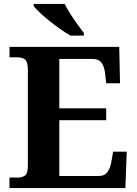

<svg xmlns="http://www.w3.org/2000/svg" viewBox="-20 -951 693 971"><path d="M28 0V-53H70Q91 -53 106 -63Q121 -73 121 -113V-596Q121 -639 106.5 -650Q92 -661 70 -661H28V-714H583L587 -530H517L512 -577Q508 -614 493.5 -633.5Q479 -653 448 -653H280V-403H517V-343H280V-61H480Q510 -61 524.5 -82.5Q539 -104 544 -137L552 -184H621L614 0ZM336 -771Q312 -785 284 -804.5Q256 -824 229 -846Q202 -868 180.5 -888Q159 -908 150 -921V-931H307Q318 -909 335 -882Q352 -855 371 -829Q390 -803 404 -784V-771Z"/></svg>

Font: Noto Serif Bengali
Style: Bold
Weight: 700
Designer: Juan Bruce, Universal Thirst, Indian Type Foundry and the Monotype Design Team.
Foundry: Monotype Imaging Inc.
Version: Version 2.003; ttfautohint (v1.8.4.7-5d5b)